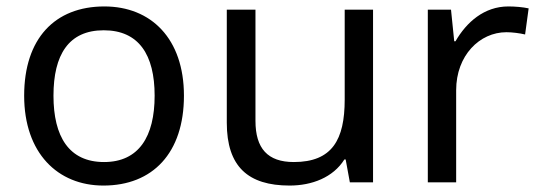

<svg xmlns="http://www.w3.org/2000/svg" viewBox="-20 -566 1676 596"><path d="M551 -269C551 -446 449 -546 304 -546C150 -546 55 -446 55 -269C55 -91 159 10 301 10C454 10 551 -91 551 -269ZM146 -269C146 -396 193 -472 302 -472C411 -472 460 -396 460 -269C460 -142 411 -63 303 -63C194 -63 146 -142 146 -269Z M1138 -536H1050V-257C1050 -132 1011 -63 892 -63C811 -63 773 -105 773 -191V-536H684V-185C684 -49 750 10 879 10C948 10 1014 -15 1049 -71H1053L1066 0H1138Z M1558 -546C1483 -546 1428 -497 1394 -438H1390L1380 -536H1308V0H1396V-286C1396 -394 1469 -466 1552 -466C1570 -466 1593 -463 1610 -459L1621 -540C1603 -544 1578 -546 1558 -546Z"/></svg>

Font: Noto Sans Sunuwar
Style: Regular
Weight: 400
Designer: Anshuman Pandey
Foundry: Jamra Patel LLC
Version: Version 1.000